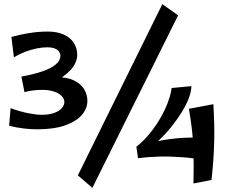

<svg xmlns="http://www.w3.org/2000/svg" viewBox="-20 -878 1106 925"><path d="M98 -434 83 -509Q143 -520 185 -534.5Q227 -549 249 -568Q271 -587 271 -609Q271 -619 265 -628.5Q259 -638 245 -644Q231 -650 206 -650Q183 -650 156 -644.5Q129 -639 101.5 -628.5Q74 -618 47 -602L35 -700Q73 -711 119.5 -718.5Q166 -726 210 -726Q255 -726 287 -711.5Q319 -697 335.5 -671.5Q352 -646 352 -614Q352 -577 321.5 -542.5Q291 -508 234.5 -480Q178 -452 98 -434ZM159 -255Q129 -255 94.5 -259Q60 -263 24 -272L31 -357Q78 -340 116.5 -332.5Q155 -325 180 -325Q217 -325 241.5 -334Q266 -343 278 -357.5Q290 -372 290 -387Q290 -401 278 -414.5Q266 -428 242 -436.5Q218 -445 182 -445Q158 -445 136.5 -442Q115 -439 102 -436L164 -494Q191 -501 214 -503.5Q237 -506 257 -506Q305 -506 337.5 -490Q370 -474 385.5 -448Q401 -422 401 -392Q401 -356 375 -325Q349 -294 295 -274.5Q241 -255 159 -255ZM425 27 355 -33 762 -858 838 -804ZM687 -155 637 -171Q665 -193 690 -221.5Q715 -250 736 -282Q757 -314 772 -345.5Q787 -377 796 -405.5Q805 -434 807 -454L902 -463Q902 -438 890 -406Q878 -374 856.5 -339Q835 -304 807.5 -269.5Q780 -235 749 -205.5Q718 -176 687 -155ZM979 -103Q920 -116 860 -120.5Q800 -125 745.5 -123.5Q691 -122 645 -116L637 -171Q710 -194 772 -204Q834 -214 891 -215Q948 -216 1006 -213ZM912 6Q913 -39 913 -74Q913 -109 912.5 -140Q912 -171 909.5 -203Q907 -235 902.5 -271.5Q898 -308 890 -354L1008 -376Q1011 -323 1012 -280Q1013 -237 1012 -196.5Q1011 -156 1008 -111Q1005 -66 999 -11Z"/></svg>

Font: Marhey Light Medium
Style: Regular
Weight: 500
Version: Version 1.000